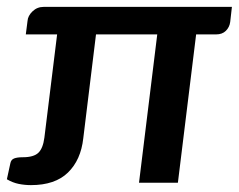

<svg xmlns="http://www.w3.org/2000/svg" viewBox="-25 -531 694 558"><path d="M65 7Q47 7 29.5 3.5Q12 0 -5 -10L5 -56Q7 -67 16 -70.5Q25 -74 41 -74Q73 -74 86.5 -87Q100 -100 104 -131L141 -431H50L55 -470Q56 -485 69.5 -498Q83 -511 102 -511H649L644 -467Q642 -452 631.5 -441.5Q621 -431 603 -431H545L492 0H379L432 -431H254L217 -129Q210 -66 172.5 -29.5Q135 7 65 7Z"/></svg>

Font: Aleo SemiBold
Style: Italic
Weight: 600
Italic angle: -7°
Designer: Alessio Laiso
Foundry: Alessio Laiso
Version: Version 2.001;gftools[0.9.29]